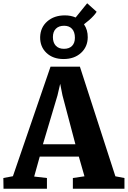

<svg xmlns="http://www.w3.org/2000/svg" viewBox="-38 -1154 780 1174"><path d="M41 -76.5 271 -746.5H450.5L667.5 -76L723 -65.5V0H407.5V-65.5L478.5 -76L444 -196.5H205L171 -74.5L249 -65.5V0H-16.5L-17.5 -65.5ZM423 -272 344 -571 330 -641.5 313.5 -570.5 224.5 -272ZM350.5 -793Q286 -793 246.2 -830.5Q206.5 -868 207.5 -927Q209 -986.5 251 -1023.2Q293 -1060 358.5 -1060Q395.5 -1060 424.5 -1047L495 -1134L553 -1082Q546.5 -1071 534.2 -1057.5Q522 -1044 506.8 -1030.8Q491.5 -1017.5 475.5 -1005.5Q499 -971.5 498.5 -926Q498 -867.5 457 -830.2Q416 -793 350.5 -793ZM353 -855.5Q385 -855.5 402.5 -873.2Q420 -891 420 -923Q420 -958 402.8 -977.2Q385.5 -996.5 354 -996.5Q321.5 -996.5 303.5 -978.2Q285.5 -960 285.5 -927Q285.5 -893.5 303.2 -874.5Q321 -855.5 353 -855.5Z"/></svg>

Font: Merriweather 20pt Black
Style: Regular
Weight: 900
Version: Version 2.100